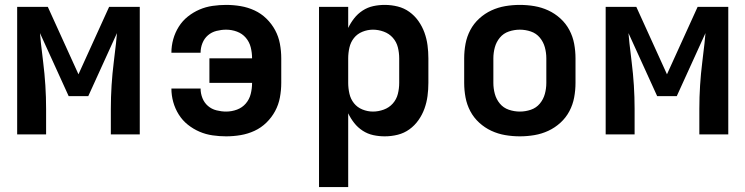

<svg xmlns="http://www.w3.org/2000/svg" viewBox="-20 -548 3040 783"><path d="M50 0V-520H175L300 -245L425 -520H550V0H432V-104Q432 -152 435 -199.5Q438 -247 444 -295L448 -329Q451 -350 453 -371Q455 -392 457 -413L340 -156H260L143 -413Q145 -392 147 -371Q149 -350 152 -329L156 -295Q162 -247 165 -199.5Q168 -152 168 -104V0Z M902 8Q875 8 847 4Q819 0 793.5 -11Q768 -22 746 -39.5Q724 -57 709 -81Q694 -105 686.5 -132Q679 -159 679 -187H798Q798 -167 805.5 -148Q813 -129 828 -116Q843 -103 863 -98Q883 -93 902 -93Q925 -93 946.5 -101Q968 -109 982.5 -126Q997 -143 1002.5 -165Q1008 -187 1008 -210H834V-310H1008Q1008 -333 1002.5 -355Q997 -377 982.5 -394Q968 -411 946.5 -419Q925 -427 902 -427Q883 -427 863 -422Q843 -417 828 -404Q813 -391 805.5 -372Q798 -353 798 -333H679Q679 -361 686.5 -388Q694 -415 709 -439Q724 -463 746 -480.5Q768 -498 793.5 -509Q819 -520 847 -524Q875 -528 902 -528Q932 -528 961.5 -523Q991 -518 1018 -505.5Q1045 -493 1066.5 -472Q1088 -451 1102 -425Q1116 -399 1121.5 -369.5Q1127 -340 1127 -310V-210Q1127 -180 1121.5 -150.5Q1116 -121 1102 -95Q1088 -69 1066.5 -48Q1045 -27 1018 -14.5Q991 -2 961.5 3Q932 8 902 8Z M1281 215V-520H1400V-434Q1410 -455 1424.5 -473.5Q1439 -492 1459 -505Q1479 -518 1502 -523Q1525 -528 1549 -528Q1576 -528 1602 -521.5Q1628 -515 1649.5 -499.5Q1671 -484 1686.5 -462Q1702 -440 1711 -415Q1720 -390 1723.5 -363.5Q1727 -337 1727 -310V-210Q1727 -183 1723.5 -156.5Q1720 -130 1711 -105Q1702 -80 1686.5 -58Q1671 -36 1649.5 -20.5Q1628 -5 1602 1.5Q1576 8 1549 8Q1525 8 1502 3Q1479 -2 1459 -15Q1439 -28 1424.5 -46.5Q1410 -65 1400 -86V215ZM1501 -93Q1523 -93 1545 -101Q1567 -109 1582 -126Q1597 -143 1602.5 -165Q1608 -187 1608 -210V-310Q1608 -333 1602.5 -355Q1597 -377 1582 -394Q1567 -411 1545 -419Q1523 -427 1501 -427Q1479 -427 1458 -418.5Q1437 -410 1423.5 -393Q1410 -376 1405 -354Q1400 -332 1400 -310V-210Q1400 -188 1405 -166Q1410 -144 1423.5 -127Q1437 -110 1458 -101.5Q1479 -93 1501 -93Z M2100 8Q2070 8 2040.5 3Q2011 -2 1984 -14.5Q1957 -27 1934.5 -47.5Q1912 -68 1898 -94.5Q1884 -121 1878.5 -150.5Q1873 -180 1873 -210V-310Q1873 -340 1878.5 -369.5Q1884 -399 1898 -425.5Q1912 -452 1934.5 -472.5Q1957 -493 1984 -505.5Q2011 -518 2040.5 -523Q2070 -528 2100 -528Q2130 -528 2159.5 -523Q2189 -518 2216 -505.5Q2243 -493 2265.5 -472.5Q2288 -452 2302 -425.5Q2316 -399 2321.5 -369.5Q2327 -340 2327 -310V-210Q2327 -180 2321.5 -150.5Q2316 -121 2302 -94.5Q2288 -68 2265.5 -47.5Q2243 -27 2216 -14.5Q2189 -2 2159.5 3Q2130 8 2100 8ZM2100 -93Q2123 -93 2145 -100.5Q2167 -108 2181.5 -125.5Q2196 -143 2202 -165Q2208 -187 2208 -210V-310Q2208 -333 2202 -355Q2196 -377 2181.5 -394.5Q2167 -412 2145 -419.5Q2123 -427 2100 -427Q2077 -427 2055 -419.5Q2033 -412 2018.5 -394.5Q2004 -377 1998 -355Q1992 -333 1992 -310V-210Q1992 -187 1998 -165Q2004 -143 2018.5 -125.5Q2033 -108 2055 -100.5Q2077 -93 2100 -93Z M2450 0V-520H2575L2700 -245L2825 -520H2950V0H2832V-104Q2832 -152 2835 -199.5Q2838 -247 2844 -295L2848 -329Q2851 -350 2853 -371Q2855 -392 2857 -413L2740 -156H2660L2543 -413Q2545 -392 2547 -371Q2549 -350 2552 -329L2556 -295Q2562 -247 2565 -199.5Q2568 -152 2568 -104V0Z"/></svg>

Font: Iosevka Fixed Extended
Style: Bold
Weight: 700
Width: 7
Monospace: yes
Designer: Belleve Invis
Foundry: Belleve Invis
Version: Version 24.1.1; ttfautohint (v1.8.4)